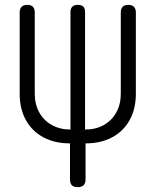

<svg xmlns="http://www.w3.org/2000/svg" viewBox="-20 -760 640 790"><path d="M300 10Q283 10 275.5 2Q268 -6 268 -22V-170Q205 -170 158.5 -195Q112 -220 86.5 -266Q61 -312 61 -374V-709Q61 -724 69 -732Q77 -740 92 -740Q108 -740 115.5 -732Q123 -724 123 -709V-374Q123 -331 141.5 -297.5Q160 -264 193.5 -245.5Q227 -227 270 -227V-710Q270 -725 277.5 -732.5Q285 -740 300 -740Q316 -740 323 -732.5Q330 -725 330 -710V-227Q374 -227 407 -245.5Q440 -264 458.5 -297.5Q477 -331 477 -374V-709Q477 -724 484.5 -732Q492 -740 508 -740Q523 -740 531 -732Q539 -724 539 -709V-374Q539 -312 513.5 -266Q488 -220 441.5 -195Q395 -170 332 -170V-22Q332 -6 324 2Q316 10 300 10Z"/></svg>

Font: Maple Mono NL ExtraLight
Style: Regular
Weight: 275
Monospace: yes
Designer: subframe7536
Version: Version 7.000